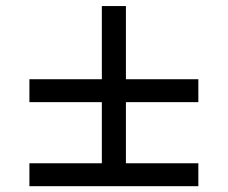

<svg xmlns="http://www.w3.org/2000/svg" viewBox="-20 -705 768 647"><path d="M648.4 -154.8H404.3V-360.8H648.4V-438H404.3V-684.6H323.2V-438H79.1V-360.8H323.2V-154.8H79.1V-77.6H648.4Z"/></svg>

Font: SG Kara
Style: Regular
Weight: 400
Designer: Damoon Khanjanzadeh
Version: Version 1.000